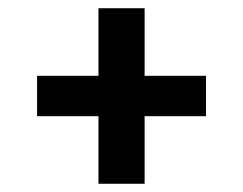

<svg xmlns="http://www.w3.org/2000/svg" viewBox="-20 -558 590 466"><path d="M219 -112V-276H70V-374H219V-538H331V-374H480V-276H331V-112Z"/></svg>

Font: Lode
Style: Bold
Weight: 700
Monospace: yes
Designer: Belleve Invis
Foundry: Belleve Invis
Version: Version 29.2.0; ttfautohint (v1.8.3)